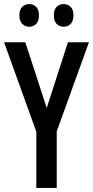

<svg xmlns="http://www.w3.org/2000/svg" viewBox="-20 -921 456 941"><path d="M209 -392 313 -714H416L258 -277V0H158V-275L0 -714H104ZM75 -846Q75 -874 89 -887.5Q103 -901 123 -901Q144 -901 157.5 -887Q171 -873 171 -846Q171 -818 157.5 -804Q144 -790 123 -790Q103 -790 89 -804Q75 -818 75 -846ZM244 -846Q244 -874 257.5 -887.5Q271 -901 292 -901Q313 -901 326.5 -887Q340 -873 340 -846Q340 -818 326.5 -804Q313 -790 292 -790Q271 -790 257.5 -804Q244 -818 244 -846Z"/></svg>

Font: Noto Sans ExtraCondensed Medium
Style: Regular
Weight: 500
Width: 2
Designer: Monotype Design Team
Foundry: Monotype Imaging Inc.
Version: Version 2.013; ttfautohint (v1.8.4.7-5d5b)